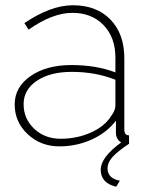

<svg xmlns="http://www.w3.org/2000/svg" viewBox="-20 -548 572 732"><path d="M423 164Q364 150 364 99Q364 52 442 -5Q422 -17 422 -42V-88Q387 -42 329.5 -16Q272 10 206 10Q135 10 85.5 -36.5Q36 -83 36 -150Q36 -216 96.5 -258Q157 -300 252 -300Q347 -300 420 -272V-328Q420 -405 375 -452Q330 -499 256 -499Q180 -499 89 -435L73 -460Q174 -528 258 -528Q348 -528 401 -473.5Q454 -419 454 -326V-54Q454 -32 472 -32V0Q427 30 408.5 51Q390 72 390 94Q390 132 437 141ZM211 -19Q273 -19 326 -42.5Q379 -66 404 -106Q420 -127 420 -146V-244Q344 -274 254 -274Q171 -274 120.5 -240Q70 -206 70 -151Q70 -95 110.5 -57Q151 -19 211 -19Z"/></svg>

Font: Raleway
Style: ExtraLight
Weight: 200
Designer: Matt McInerney, Pablo Impallari, Rodrigo Fuenzalida
Foundry: Matt McInerney, Pablo Impallari, Rodrigo Fuenzalida
Version: Version 2.001